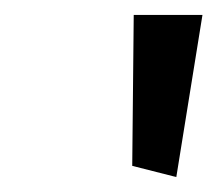

<svg xmlns="http://www.w3.org/2000/svg" viewBox="-20 -829 291 257"><path d="M216 -592 251 -809H159L157 -607Z"/></svg>

Font: Bluebird
Style: LiExtObl
Weight: 300
Designer: Jasper
Foundry: Cannot Into Space Fonts
Version: Version 0.98